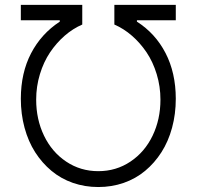

<svg xmlns="http://www.w3.org/2000/svg" viewBox="-20 -747 796 777"><path d="M64.3 -347.7Q64.6 -452.4 105.8 -531.4Q147 -610.4 221.9 -659.4V-665.1H64.3V-727.3H312.9V-647.7Q275.2 -631.4 241.8 -602.5Q208.5 -573.5 182.5 -535Q156.6 -496.4 141.5 -446.7Q126.4 -397 126.4 -343.8Q126.4 -263.8 158.2 -197.8Q190 -131.7 247.9 -93Q305.8 -54.3 377.8 -54.3Q449.9 -54.3 507.8 -93Q565.7 -131.7 597.5 -197.8Q629.3 -263.8 629.3 -343.8Q629.3 -397 614.2 -446.7Q599.1 -496.4 573.2 -535Q547.2 -573.5 513.8 -602.5Q480.5 -631.4 442.8 -647.7V-727.3H691.4V-665.1H534.1V-659.4Q608.7 -611.9 649.9 -532.3Q691.1 -452.8 691.4 -347.7Q691.4 -285.5 676.3 -229.9Q661.2 -174.4 633.3 -130.9Q605.5 -87.4 567.3 -55.6Q529.1 -23.8 480.6 -6.9Q432.2 9.9 377.8 9.9Q323.5 9.9 275 -6.9Q226.6 -23.8 188.4 -55.6Q150.2 -87.4 122.3 -130.9Q94.5 -174.4 79.4 -229.9Q64.3 -285.5 64.3 -347.7Z"/></svg>

Font: Inter Light BETA
Style: Regular
Weight: 300
Designer: Rasmus Andersson
Foundry: rsms
Version: Version 3.011;git-f93a4a705